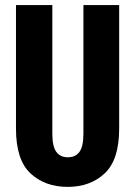

<svg xmlns="http://www.w3.org/2000/svg" viewBox="-20 -731 538 763"><path d="M43.5 -219.7Q43.5 -95.7 101.1 -42Q158.7 11.7 249 11.7Q338.9 11.7 396.2 -42.2Q453.6 -96.2 453.6 -219.7V-710.9H311.5V-199.2Q311.5 -149.4 295.9 -127.7Q280.3 -106 249.5 -106Q219.2 -106 203.6 -127.7Q188 -149.4 188 -199.2V-710.9H43.5Z"/></svg>

Font: Roboto Flex
Style: wght 700 wdth 25 opsz 34 GRAD 0.00 slnt 0.00 XTRA 468 XOPQ 96 YOPQ 79 YTLC 514 YTUC 712 YTAS 750 YTDE -203.00 YTFI 738
Weight: 700
Width: 1
Designer: Berlow after Robertson
Foundry: Google
Version: Version 3.100